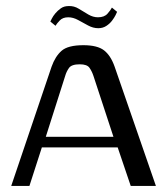

<svg xmlns="http://www.w3.org/2000/svg" viewBox="-20 -613 554 633"><path d="M17 0 150 -393Q162 -427 183 -445.5Q204 -464 255 -464Q301 -464 323 -447Q345 -430 358 -393L494 0H411L368 -127H118L77 0ZM131 -162H354L288 -363Q283 -378 275 -389.5Q267 -401 243 -401Q216 -401 207.5 -389Q199 -377 195 -363ZM304 -520Q287 -520 270.5 -529Q254 -538 237.5 -547Q221 -556 205 -556Q187 -556 177 -545.5Q167 -535 163 -528L146 -542Q147 -544 151 -552Q155 -560 162.5 -569Q170 -578 180.5 -585.5Q191 -593 206 -593Q224 -594 240 -584Q256 -574 271.5 -565Q287 -556 303 -556Q324 -556 334.5 -568Q345 -580 349 -588L366 -574Q365 -571 361 -563Q357 -555 349.5 -545Q342 -535 330.5 -527.5Q319 -520 304 -520Z"/></svg>

Font: Genos Thin
Style: Regular
Weight: 400
Version: Version 1.010